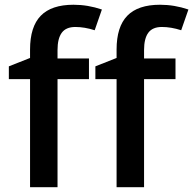

<svg xmlns="http://www.w3.org/2000/svg" viewBox="-20 -785 810 805"><path d="M353 -453.1H221.2V0H106V-453.1H17.1V-506.8L106 -542V-577.1Q106 -672.9 150.9 -719Q195.8 -765.1 288.1 -765.1Q348.6 -765.1 407.2 -745.1L377 -658.2Q334.5 -671.9 295.9 -671.9Q256.8 -671.9 239 -647.7Q221.2 -623.5 221.2 -575.2V-540H353ZM715.8 -453.1H584V0H468.8V-453.1H379.9V-506.8L468.8 -542V-577.1Q468.8 -672.9 513.7 -719Q558.6 -765.1 650.9 -765.1Q711.4 -765.1 770 -745.1L739.7 -658.2Q697.3 -671.9 658.7 -671.9Q619.6 -671.9 601.8 -647.7Q584 -623.5 584 -575.2V-540H715.8Z"/></svg>

Font: f1_31487          
Style: Regular
Weight: 600
Foundry: Ascender Corporation
Version: Version 1.10